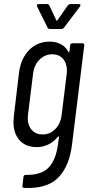

<svg xmlns="http://www.w3.org/2000/svg" viewBox="-20 -718 441 941"><path d="M335 -506H384Q393 -506 393 -496L333 -10Q320 97 265.5 152.5Q211 208 98 203Q88 201 90 192L95 149Q97 139 106 139Q183 141 219 102.5Q255 64 265 -16L269 -46Q269 -48 267.5 -49Q266 -50 264 -48Q244 -23 217 -10Q190 3 161 3Q106 3 76 -30.5Q46 -64 46 -120Q46 -130 48 -150L73 -361Q82 -431 122.5 -472.5Q163 -514 224 -514Q254 -514 278 -501.5Q302 -489 315 -464Q318 -458 320 -465L324 -496Q326 -506 335 -506ZM282 -154 307 -356Q308 -362 308 -372Q308 -408 288.5 -430Q269 -452 237 -452Q200 -452 173.5 -425.5Q147 -399 142 -356L117 -154Q116 -149 116 -138Q116 -103 136 -81Q156 -59 189 -59Q225 -59 251 -85.5Q277 -112 282 -154ZM161 -691Q161 -698 169 -698H211Q219 -698 222 -691L256 -618Q256 -617 258 -617Q260 -617 261 -618L312 -691Q319 -698 325 -698H367Q379 -698 372 -686L294 -583Q289 -576 282 -576H223Q217 -576 213 -583L162 -686Q161 -688 161 -691Z"/></svg>

Font: Barlow Condensed
Style: Italic
Weight: 400
Width: 3
Italic angle: -7°
Designer: Jeremy Tribby
Foundry: Tribby Type
Version: Version 1.408